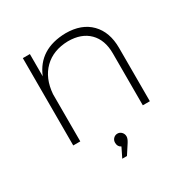

<svg xmlns="http://www.w3.org/2000/svg" viewBox="-161 -664 970 992"><g transform="rotate(-30 324.0 -168.0)"><path d="M359 -522Q454 -522 507.5 -467.5Q561 -413 561 -318V0H519V-310Q519 -390 474 -435Q429 -480 349 -480Q260 -478 206.5 -425.5Q153 -373 146 -282V0H104V-521H146V-388Q199 -519 359 -522ZM366 97Q366 110 354 129L317 186H289L317 129Q298 120 298 96Q298 81 308 71Q318 61 332 61Q346 61 356 71.5Q366 82 366 97Z"/></g></svg>

Font: Montserrat Ultra Light
Style: Regular
Weight: 200
Designer: Julieta Ulanovsky
Foundry: Julieta Ulanovsky
Version: Version 3.100;PS 003.100;hotconv 1.0.88;makeotf.lib2.5.64775